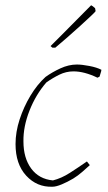

<svg xmlns="http://www.w3.org/2000/svg" viewBox="-20 -702 410 729"><path d="M179 7Q120 9 79.5 -35Q39 -79 39 -155Q39 -201 54.5 -248.5Q70 -296 95.5 -338.5Q121 -381 153 -410Q178 -428 209.5 -442.5Q241 -457 272 -457Q291 -457 319.5 -451.5Q348 -446 365 -437L364 -431L358 -411L350 -407Q300 -431 259 -431Q231 -431 205.5 -418.5Q180 -406 156 -389Q116 -343 92 -282Q68 -221 69 -165Q69 -102 98.5 -62Q128 -22 181 -17Q213 -25 245 -45.5Q277 -66 310 -89L321 -75Q309 -64 292.5 -49.5Q276 -35 258 -24Q236 -11 214.5 -2Q193 7 179 7ZM179 -521 172 -527 213 -568 321 -677 326 -682Q331 -680 341 -671L343 -660Q343 -658 326.5 -642.5Q310 -627 285.5 -604.5Q261 -582 235 -559.5Q209 -537 190 -521Z"/></svg>

Font: Labrada ExtraLight
Style: Italic
Weight: 200
Italic angle: -7°
Designer: Mercedes Jáuregui
Foundry: Omnibus-Type Team
Version: Version 1.000; ttfautohint (v1.8.4.7-5d5b)